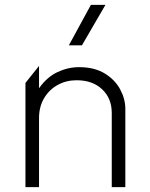

<svg xmlns="http://www.w3.org/2000/svg" viewBox="-20 -772 617 792"><path d="M85 0V-430L141 -500V-408Q174 -454.5 217.5 -474.8Q261 -495 306 -495Q369.5 -495 412 -469Q454.5 -443 475.8 -403.2Q497 -363.5 497 -323V0H441V-306Q441 -366 401.5 -403.5Q362 -441 296 -441Q253 -441 217.8 -421.5Q182.5 -402 161.8 -366.8Q141 -331.5 141 -285V0ZM264 -585 355 -752H415L318 -585Z"/></svg>

Font: Geologica-Sharp
Style: Regular
Weight: 100
Designer: Sindre Bremnes, Frode Helland
Foundry: Monokrom Skriftforlag AS
Version: Version 1.010;gftools[0.9.28]